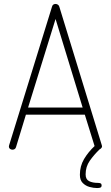

<svg xmlns="http://www.w3.org/2000/svg" viewBox="-20 -757 561 971"><path d="M43 0Q39 0 34.5 -2Q30 -4 27.5 -7.5Q25 -11 25 -16Q25 -20 26 -22L243 -723Q245 -731 250 -734Q255 -737 261 -737Q267 -737 272.5 -733.5Q278 -730 280 -723L495 -22Q496 -20 496 -17Q496 -13 493 -9Q490 -5 485.5 -2.5Q481 0 476 0Q471 0 466.5 -3Q462 -6 460 -13L409 -177H111L61 -13Q59 -6 54 -3Q49 0 43 0ZM122 -213H398L261 -661ZM471 194Q453 194 433 188.5Q413 183 398.5 168.5Q384 154 384 127Q384 83 405 47.5Q426 12 459 -19L485 -3Q455 26 434 56Q413 86 413 125Q413 150 430.5 159Q448 168 476 168Q484 168 489 170.5Q494 173 494 181Q494 188 489 191Q484 194 471 194Z"/></svg>

Font: Dosis ExtraLight
Style: Regular
Weight: 250
Designer: EdgarTolentino, PabloImpallari, IginoMarini
Foundry: EdgarTolentino, PabloImpallari, IginoMarini
Version: Version 3.001; ttfautohint (v1.8.2)